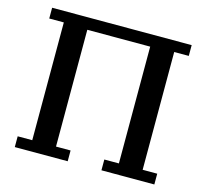

<svg xmlns="http://www.w3.org/2000/svg" viewBox="-101 -814 999 929"><g transform="rotate(15 398.5 -349.0)"><path d="M49 -54H122V-644H49V-698H748V-644H675V-54H748V0H483V-54H556V-639H241V-54H314V0H49Z"/></g></svg>

Font: IBM Plex Serif Medium
Style: Regular
Weight: 500
Designer: Mike Abbink, Paul van der Laan, Pieter van Rosmalen
Foundry: Bold Monday
Version: Version 2.5